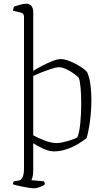

<svg xmlns="http://www.w3.org/2000/svg" viewBox="-20 -820 570 1040"><path d="M164 200Q154 200 132 196.5Q110 193 87 188Q64 183 50 178Q50 168 56 162L81 158Q110 154 110 91V-730Q110 -748 92 -752L50 -762Q51 -769 53 -775Q55 -781 56 -784Q69 -789 90 -794.5Q111 -800 120 -800Q141 -800 150.5 -787.5Q160 -775 160 -754V-436Q184 -451 212 -465.5Q240 -480 266 -490Q292 -500 309 -500Q331 -500 361 -487.5Q391 -475 417.5 -458Q444 -441 453 -427Q465 -399 470 -360.5Q475 -322 475 -280Q475 -222 467.5 -165Q460 -108 449 -72Q431 -57 402.5 -40Q374 -23 340 -11.5Q306 0 272 0Q245 0 213.5 -15Q182 -30 160 -44V102Q160 124 156.5 137.5Q153 151 150 156L218 162Q220 164 221.5 168.5Q223 173 223 178Q214 187 195 193.5Q176 200 164 200ZM289 -45Q302 -45 325.5 -50.5Q349 -56 370.5 -63.5Q392 -71 399 -76Q410 -102 415 -153.5Q420 -205 420 -258Q420 -302 417 -340Q414 -378 407 -398Q400 -407 380.5 -421Q361 -435 338.5 -445.5Q316 -456 297 -456Q286 -456 259.5 -447.5Q233 -439 205 -428Q177 -417 160 -409V-87Q189 -71 224 -58Q259 -45 289 -45Z"/></svg>

Font: Texturina 72pt Thin
Style: Regular
Weight: 100
Designer: Guillermo Torres Carreño
Foundry: Omnibus-Type
Version: Version 1.002; ttfautohint (v1.8.3)